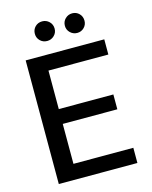

<svg xmlns="http://www.w3.org/2000/svg" viewBox="-129 -966 829 1050"><g transform="rotate(-15 285.5 -441.5)"><path d="M71 0V-700H516V-614H177V-396H486V-312H177V-86H516V0ZM383 -772Q360 -772 343.5 -788Q327 -804 327 -827Q327 -851 343.5 -867Q360 -883 383 -883Q406 -883 422 -867Q438 -851 438 -827Q438 -804 422 -788Q406 -772 383 -772ZM213 -772Q189 -772 173 -788Q157 -804 157 -827Q157 -851 173 -867Q189 -883 213 -883Q236 -883 252.5 -867Q269 -851 269 -827Q269 -804 252.5 -788Q236 -772 213 -772Z"/></g></svg>

Font: DeepMind Sans Medium
Style: Regular
Weight: 500
Designer: Jonny Pinhorn / Modifications: Colophon Foundry
Foundry: Colophon Foundry
Version: Version 1.002; ttfautohint (v1.8.2)